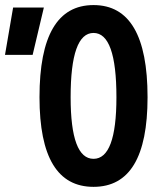

<svg xmlns="http://www.w3.org/2000/svg" viewBox="-25 -723 631 753"><path d="M341.8 9.8C482.9 9.8 553.7 -106.4 553.7 -341.8C553.7 -583 482.9 -703.1 341.8 -703.1C200.7 -703.1 129.9 -583 129.9 -341.8C129.9 -106.4 200.7 9.8 341.8 9.8ZM341.8 -100.1C282.2 -100.1 252 -180.2 252 -341.8C252 -510.3 282.2 -593.8 341.8 -593.8C401.4 -593.8 431.6 -510.3 431.6 -341.8C431.6 -180.2 401.4 -100.1 341.8 -100.1ZM-5.4 -507.8H103L147 -693.4H26.4Z"/></svg>

Font: Cascadia Code PL SemiBold
Style: Regular
Weight: 600
Monospace: yes
Designer: Aaron Bell
Foundry: Saja Typeworks
Version: Version 2404.023